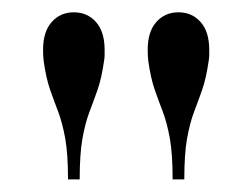

<svg xmlns="http://www.w3.org/2000/svg" viewBox="-20 -780 410 312"><path d="M260.5 -488.5Q260.5 -530 256 -555Q251.5 -580 244.8 -597.8Q238 -615.5 231.5 -634Q225 -652.5 221 -680.5Q220.5 -686 220.2 -690.2Q220 -694.5 220 -699Q220 -728.5 234 -744.2Q248 -760 270 -760Q292 -760 306 -744.2Q320 -728.5 320 -699Q320 -694.5 320 -690.2Q320 -686 319 -680.5Q315 -652.5 308.5 -634Q302 -615.5 295.2 -597.8Q288.5 -580 284 -555Q279.5 -530 279.5 -488.5ZM90.5 -488.5Q90.5 -530 86 -555Q81.5 -580 74.8 -597.8Q68 -615.5 61.5 -634Q55 -652.5 51 -680.5Q50.5 -686 50.2 -690.2Q50 -694.5 50 -699Q50 -728.5 64 -744.2Q78 -760 100 -760Q122 -760 136 -744.2Q150 -728.5 150 -699Q150 -694.5 150 -690.2Q150 -686 149 -680.5Q145 -652.5 138.5 -634Q132 -615.5 125.2 -597.8Q118.5 -580 114 -555Q109.5 -530 109.5 -488.5Z"/></svg>

Font: Bodoni Moda
Style: Regular
Weight: 400
Designer: Owen Earl
Foundry: indestructible type
Version: Version 2.005